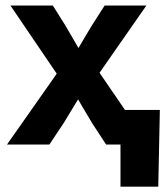

<svg xmlns="http://www.w3.org/2000/svg" viewBox="-20 -536 617 712"><path d="M5.9 0 190.4 -262.7 18.6 -515.6H175.8L221.2 -443.4Q234.4 -420.9 246.6 -399.9Q258.8 -378.9 271 -357.9Q283.2 -378.9 295.7 -399.9Q308.1 -420.9 321.8 -443.4L368.2 -515.6H522.9L349.1 -266.1L531.2 0H373.5L321.8 -79.1Q307.6 -102.5 294.9 -124.3Q282.2 -146 269.5 -167.5Q256.3 -146 243.2 -124.3Q230 -102.5 215.8 -79.1L163.1 0ZM426.8 156.2V0H384.8V-128.4H572.8L566.9 156.2Z"/></svg>

Font: Inter Display
Style: Bold
Weight: 700
Designer: Rasmus Andersson
Foundry: rsms
Version: Version 4.001;git-9221beed3